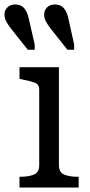

<svg xmlns="http://www.w3.org/2000/svg" viewBox="-45 -837 400 857"><path d="M259 -760 286 -638V-615H256L182 -708Q168 -726 160 -741Q152 -756 152 -772Q152 -791 165 -804Q178 -817 200 -817Q224 -817 238 -802.5Q252 -788 259 -760ZM82 -760 110 -638V-615H79L5 -708Q-9 -726 -17 -741Q-25 -756 -25 -772Q-25 -791 -12 -804Q1 -817 23 -817Q47 -817 61 -802.5Q75 -788 82 -760ZM218 -537V-99Q218 -68 241 -58Q264 -48 303 -48H306V0H42V-48H45Q84 -48 107 -58Q130 -68 130 -99V-438Q130 -460 111 -467.5Q92 -475 52 -483L42 -485V-537Z"/></svg>

Font: Roboto Serif
Style: Regular
Weight: 400
Designer: Greg Gazdowicz
Foundry: Commercial Type
Version: Version 1.008